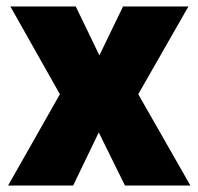

<svg xmlns="http://www.w3.org/2000/svg" viewBox="-20 -573 613 593"><path d="M165 -282 5 0H206L285 -164L366 0H568L407 -282L562 -553H360L287 -402L214 -553H12Z"/></svg>

Font: Noto Sans Gujarati UI SemiCondensed Black
Style: Regular
Weight: 900
Width: 4
Designer: Jelle Bosma - Monotype Design Team, Universal Thirst
Foundry: Monotype Imaging Inc.
Version: Version 2.106